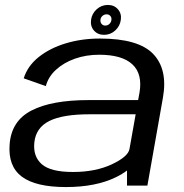

<svg xmlns="http://www.w3.org/2000/svg" viewBox="-20 -751 746 777"><path d="M494 0V-61Q475 -46.5 448.5 -33.5Q367 6 247 6Q124.5 6 68.2 -36.2Q12 -78.5 19 -167Q26 -262 107.8 -304Q189.5 -346 339 -346H539L544.5 -376Q557.5 -451.5 515.8 -490.5Q474 -529.5 381.5 -529.5Q328.5 -529.5 283.2 -513.5Q238 -497.5 206.8 -469Q175.5 -440.5 165.5 -402.5L76 -434Q91.5 -484 136.5 -520Q181.5 -556 245.8 -575.5Q310 -595 384.5 -595Q540 -595 599.8 -532.8Q659.5 -470.5 639.5 -356.5L576.5 0ZM504 -148 529 -288.5H342Q234 -288.5 179.8 -261.5Q125.5 -234.5 119 -175Q113 -118 149 -86.5Q185 -55 275 -55Q366.5 -55 432.5 -86Q498.5 -117 504 -148ZM401 -610Q375.5 -610 360.2 -627.5Q345 -645 348.5 -671Q352 -696 371.2 -713.5Q390.5 -731 416.5 -731Q442 -731 457.2 -713.5Q472.5 -696 469 -671Q465.5 -645 446.2 -627.5Q427 -610 401 -610ZM406 -647.5Q415.5 -647.5 422.8 -654.2Q430 -661 431 -671Q432 -680.5 426.2 -686.8Q420.5 -693 411.5 -693Q402 -693 394.8 -686.8Q387.5 -680.5 386.5 -671Q385.5 -661 391.2 -654.2Q397 -647.5 406 -647.5Z"/></svg>

Font: Anybody ExtraExpanded Regular
Style: Italic
Weight: 400
Width: 8
Italic angle: -10°
Designer: Tyler Finck
Foundry: Etcetera Type Company
Version: Version 1.010; ttfautohint (v1.8.3) -l 8 -r 50 -G 200 -x 14 